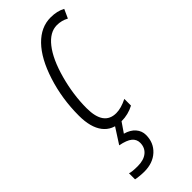

<svg xmlns="http://www.w3.org/2000/svg" viewBox="-253 -577 854 854"><g transform="rotate(-45 174.0 -150.0)"><path d="M174.8 9.8Q118.2 9.8 88.1 -29.3Q58.1 -68.4 58.1 -142.1Q58.1 -248 88.9 -344Q119.6 -439.9 168.5 -490Q217.3 -540 277.8 -540Q319.8 -540 348.1 -523.9L329.1 -481.9Q303.2 -496.1 273.9 -496.1Q229 -496.1 191.7 -448.7Q154.3 -401.4 130.1 -313.5Q106 -225.6 106 -141.1Q106 -32.2 184.1 -32.2Q214.8 -32.2 253.9 -51.8V-9.8Q217.3 9.8 174.8 9.8ZM209 129.9Q209 178.7 175.5 209.5Q142.1 240.2 87.9 240.2Q76.2 240.2 58.6 238.5Q41 236.8 34.7 234.9V196.8Q47.4 202.1 85 202.1Q123 202.1 144.5 184.3Q166 166.5 166 136.2Q166 114.3 148.9 100.1Q131.8 85.9 91.8 78.1L142.1 0H181.6L143.1 56.2Q174.8 64.9 191.9 84.7Q209 104.5 209 129.9Z"/></g></svg>

Font: TypoPRO Open Sans Condensed
Style: Italic
Weight: 300
Width: 3
Italic angle: -12°
Foundry: Ascender Corporation
Version: Version 1.10